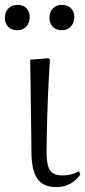

<svg xmlns="http://www.w3.org/2000/svg" viewBox="-59 -754 350 788"><path d="M172 14Q118 14 94 -21Q70 -56 70 -132Q70 -153 69.5 -185Q69 -217 68.5 -255.5Q68 -294 67.5 -333.5Q67 -373 66.5 -408.5Q66 -444 65.5 -470.5Q65 -497 65 -509L140 -515L146 -510Q144 -483 142 -445Q140 -407 138 -364.5Q136 -322 135 -279Q134 -236 133 -197Q132 -158 132 -129Q132 -76 146.5 -55Q161 -34 198 -34Q217 -34 234 -38.5Q251 -43 265 -51L271 -38Q260 -22 244.5 -10Q229 2 210.5 8Q192 14 172 14ZM195 -630Q171 -630 157.5 -644Q144 -658 144 -681Q144 -704 157.5 -719Q171 -734 195 -734Q218 -734 232 -720.5Q246 -707 246 -684Q246 -661 232 -645.5Q218 -630 195 -630ZM12 -630Q-12 -630 -25.5 -644Q-39 -658 -39 -681Q-39 -704 -25 -719Q-11 -734 12 -734Q36 -734 49.5 -720.5Q63 -707 63 -684Q63 -661 49.5 -645.5Q36 -630 12 -630Z"/></svg>

Font: Literata 60pt Light
Style: Regular
Weight: 300
Designer: Latin by Veronika Burian and Jose Scaglione. Greek by Irene Vlachou. Cyrillic by Vera Evstafieva.
Foundry: TypeTogether
Version: Version 3.103;gftools[0.9.29]